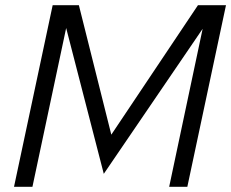

<svg xmlns="http://www.w3.org/2000/svg" viewBox="-20 -720 891 740"><path d="M34 0 183 -700H284L409 -201L743 -700H851L702 0H632L761 -609L380 -50L235 -612L105 0Z"/></svg>

Font: Red Hat Text VF
Style: Italic
Weight: 300
Italic angle: -12°
Designer: Pentagram, MCKL
Foundry: Pentagram, MCKL
Version: Version 1.023